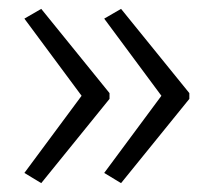

<svg xmlns="http://www.w3.org/2000/svg" viewBox="-20 -488 481 433"><path d="M407 -265 253 -75 215 -98 344 -272 215 -446 253 -468 407 -278ZM227 -265 73 -75 35 -98 164 -272 35 -446 73 -468 227 -278Z"/></svg>

Font: Noto Sans Lao UI SemCond Light
Style: Regular
Weight: 300
Width: 4
Designer: Monotype Design Team
Foundry: Monotype Imaging Inc.
Version: Version 2.000; ttfautohint (v1.8.4.7-5d5b)